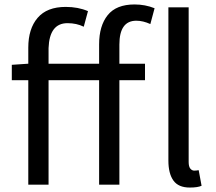

<svg xmlns="http://www.w3.org/2000/svg" viewBox="-20 -829 968 862"><path d="M832 13Q781 13 758.5 -18.5Q736 -50 736 -108V-796H827V-102Q827 -81 834.5 -72Q842 -63 852 -63Q861 -63 872 -65L885 5Q868 13 832 13ZM33 -469V-538L107 -543V-615Q107 -700 149 -749Q191 -798 275 -798Q331 -798 375 -779L356 -709Q324 -725 283 -725Q202 -725 198 -613V-543H425V-630Q425 -713 463.5 -761Q502 -809 584 -809Q632 -809 674 -792L655 -721Q622 -736 592 -736Q516 -736 516 -629V-543H631V-469H516V0H425V-469H198V0H107V-469Z"/></svg>

Font: Gothic Nguyen
Style: Regular
Weight: 400
Designer: MORI Takayuki
Version: Version 1.220;July 21, 2023;FontCreator 14.0.0.2814 64-bit